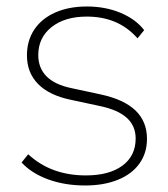

<svg xmlns="http://www.w3.org/2000/svg" viewBox="-20 -567 522 595"><path d="M46.9 -63.5 67.4 -88.9Q103.5 -55.7 147.9 -39.6Q192.4 -23.4 246.1 -23.4Q318.4 -23.4 359.4 -53.7Q400.4 -84 400.4 -137.7Q400.4 -176.8 373 -201.7Q345.7 -226.6 290 -238.3L199.2 -257.8Q132.8 -271.5 98.1 -306.6Q63.5 -341.8 63.5 -395.5Q63.5 -441.4 86.4 -475.6Q109.4 -509.8 151.4 -528.3Q193.4 -546.9 249 -546.9Q306.6 -546.9 353.5 -527.3Q400.4 -507.8 426.8 -473.6L406.2 -448.2Q376 -482.4 336.9 -499Q297.9 -515.6 249 -515.6Q180.7 -515.6 139.6 -482.9Q98.6 -450.2 98.6 -396.5Q98.6 -356.4 124 -330.6Q149.4 -304.7 201.2 -293.9L292 -274.4Q364.3 -258.8 399.9 -224.6Q435.5 -190.4 435.5 -136.7Q435.5 -92.8 412.1 -60.1Q388.7 -27.3 345.2 -9.8Q301.8 7.8 244.1 7.8Q180.7 7.8 128.9 -11.2Q77.1 -30.3 46.9 -63.5Z"/></svg>

Font: Min Sans VF VF
Style: Regular
Weight: 400
Designer: Jinseong-Kim, NotoSansCJK, Nunito
Foundry: Jinseong-Kim
Version: Version 1.420;Glyphs 3.1.2 (3151)